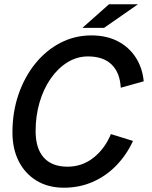

<svg xmlns="http://www.w3.org/2000/svg" viewBox="-20 -865 708 895"><path d="M278 10Q205 10 151 -22.5Q97 -55 67.5 -113Q38 -171 38 -248Q38 -342 66 -424Q94 -506 144 -568Q194 -630 261 -665Q328 -700 406 -700Q476 -700 528.5 -673Q581 -646 612.5 -597.5Q644 -549 650 -486L543 -456Q539 -527 500 -564.5Q461 -602 390 -602Q339 -602 294.5 -574.5Q250 -547 216.5 -499Q183 -451 164.5 -388Q146 -325 146 -254Q146 -173 184 -130.5Q222 -88 295 -88Q363 -88 416 -130Q469 -172 497 -240L600 -208Q570 -143 522 -93.5Q474 -44 412 -17Q350 10 278 10ZM364 -735 488 -845H623L465 -735Z"/></svg>

Font: Radio Canada Big
Style: Italic
Weight: 400
Italic angle: -12°
Designer: Étienne Aubert Bonn
Foundry: Coppers and Brasses
Version: Version 1.001